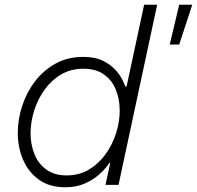

<svg xmlns="http://www.w3.org/2000/svg" viewBox="-20 -780 831 810"><path d="M255 10Q188 10 143.5 -22.5Q99 -55 77 -107Q55 -159 55 -219Q55 -276 73.5 -333Q92 -390 127.5 -436.5Q163 -483 214 -511.5Q265 -540 331 -540Q382 -540 415.5 -523Q449 -506 469 -483Q489 -460 498 -440Q507 -420 509 -415H514L588 -760H643L480 0H425L445 -92H441Q441 -92 429.5 -76.5Q418 -61 395 -41Q372 -21 337 -5.5Q302 10 255 10ZM696 -592 736 -760H791L736 -592ZM261 -40Q314 -40 355 -64.5Q396 -89 425 -129Q454 -169 469.5 -217.5Q485 -266 485 -313Q485 -361 469 -401Q453 -441 419 -465.5Q385 -490 332 -490Q279 -490 238 -466Q197 -442 168 -401.5Q139 -361 124 -313Q109 -265 109 -218Q109 -171 125 -130.5Q141 -90 175 -65Q209 -40 261 -40Z"/></svg>

Font: Be Vietnam Pro ExtraLight
Style: Italic
Weight: 200
Italic angle: -12°
Designer: Lam Bao, Tony Le, Vietanh Nguyen
Foundry: Yellow Type Foundry
Version: Version 1.002; ttfautohint (v1.8.3)